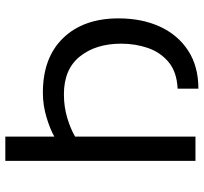

<svg xmlns="http://www.w3.org/2000/svg" viewBox="-42 -723 765 721"><g transform="rotate(90 340.5 -362.5)"><path d="M493 0V-184Q465 -168 420 -154.5Q375 -141 328 -141Q196 -141 122.5 -217.5Q49 -294 49 -425Q49 -513 80 -580.5Q111 -648 170 -686.5Q229 -725 313 -725V-647Q250 -644 213 -613Q176 -582 160 -535Q144 -488 144 -435Q144 -340 192 -280Q240 -220 334 -220Q381 -220 422.5 -232.5Q464 -245 493 -262V-714H584V0Z"/></g></svg>

Font: Noto Sans Coptic
Style: Regular
Weight: 400
Designer: Monotype Design Team, Denis Moyogo Jacquerye
Foundry: Monotype Imaging Inc.
Version: Version 2.002; ttfautohint (v1.8.4.7-5d5b)